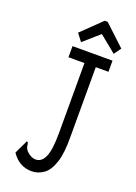

<svg xmlns="http://www.w3.org/2000/svg" viewBox="-152 -852 654 925"><g transform="rotate(20 175.0 -390.0)"><path d="M134 11Q70 11 31 -47L60 -108L64 -117L70 -114Q73 -106 74 -96Q75 -86 85 -73Q108 -49 134 -49Q164 -49 180 -85Q196 -121 196 -208V-566H114V-623H319V-566H254V-209Q255 -126 239 -77.5Q223 -29 195 -9Q167 11 134 11ZM146 -655 117 -693 218 -791H233L339 -692L313 -656L227 -726Z"/></g></svg>

Font: Inconsolata ExtraCondensed
Style: Regular
Weight: 400
Width: 2
Monospace: yes
Designer: Raph Levien, Cyreal, Brenton Simpson
Foundry: Raph Levien, Cyreal, Google
Version: Version 3.000; ttfautohint (v1.8.2.53-6de2)